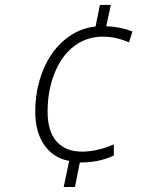

<svg xmlns="http://www.w3.org/2000/svg" viewBox="-20 -744 591 774"><path d="M282.2 9.8H236.8L258.8 -95.2Q194.3 -107.4 158.2 -159.9Q122.1 -212.4 122.1 -293Q122.1 -382.8 153.1 -459.5Q184.1 -536.1 240 -583Q295.9 -629.9 365.2 -637.2L382.8 -724.1H426.8L408.2 -638.2Q464.8 -636.2 514.2 -617.2L500 -573.2Q447.8 -596.2 394 -596.2Q330.6 -596.2 280.3 -559.1Q230 -522 200.9 -451.2Q171.9 -380.4 171.9 -293.9Q171.9 -213.9 208.3 -173.3Q244.6 -132.8 310.1 -132.8Q372.1 -132.8 439 -162.1V-117.2Q381.3 -88.9 301.8 -88.9Z"/></svg>

Font: CAA NEO Sans Light
Style: Italic
Weight: 300
Italic angle: -12°
Version: Version 1.10